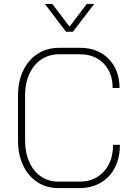

<svg xmlns="http://www.w3.org/2000/svg" viewBox="-20 -952 686 980"><path d="M72 -235V-465Q72 -537 98.5 -592Q125 -647 172.5 -677.5Q220 -708 282 -708H388Q479 -708 534.5 -651.5Q590 -595 590 -503H555Q555 -580 509.5 -627.5Q464 -675 388 -675H282Q231 -675 191.5 -649Q152 -623 130 -575Q108 -527 108 -465V-235Q108 -173 129.5 -125Q151 -77 189.5 -51Q228 -25 278 -25H386Q463 -25 510 -76.5Q557 -128 557 -213H592Q592 -147 566.5 -97Q541 -47 494 -19.5Q447 8 386 8H278Q217 8 170.5 -22.5Q124 -53 98 -108Q72 -163 72 -235ZM209 -932H247L335 -816L423 -932H461L352 -790H317Z"/></svg>

Font: Bai Jamjuree ExtraLight
Style: Regular
Weight: 275
Designer: Katatrad Aksorn Co.,Ltd.
Foundry: Cadson Demak Co.,Ltd.
Version: Version 1.000; ttfautohint (v1.6)